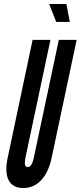

<svg xmlns="http://www.w3.org/2000/svg" viewBox="-20 -935 404 963"><path d="M96.5 8Q149.5 8 186.5 -31.2Q223.5 -70.5 239 -143.5L364.5 -735H275L149.5 -143.5Q140 -97 119 -97Q98 -97 107.5 -143.5L233 -735H143.5L18.5 -143.5Q3 -71 23.2 -31.5Q43.5 8 96.5 8ZM262 -825H330L313 -915H226.5Z"/></svg>

Font: League Gothic SemiCondensed Italic
Style: Regular
Weight: 400
Width: 4
Designer: The League of Moveable Type
Version: Version 1.600; ttfautohint (v1.8.3)